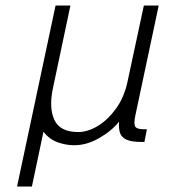

<svg xmlns="http://www.w3.org/2000/svg" viewBox="-20 -516 672 698"><path d="M42 162 182 -496H236L173 -198Q157 -125 177.5 -80.5Q198 -36 264 -36Q299 -36 335.5 -58Q372 -80 402 -121.5Q432 -163 444 -221L503 -496H557L472 -96Q466 -68 471 -57Q476 -46 504 -46H514L505 0H493Q458 0 439.5 -8.5Q421 -17 416 -33.5Q411 -50 413 -74Q386 -40 340.5 -14Q295 12 250 12Q220 12 190 1.5Q160 -9 138 -37L96 162Z"/></svg>

Font: Atkinson Hyperlegible Mono ExtraLight
Style: Italic
Weight: 200
Italic angle: -12°
Monospace: yes
Designer: Elliott Scott, Megan Eiswerth, Linus Boman, Theodore Petrosky, Letters from Sweden
Foundry: Applied Design Works, Letters from Sweden
Version: Version 2.001